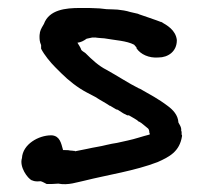

<svg xmlns="http://www.w3.org/2000/svg" viewBox="-20 -478 511 481"><path d="M35 -82C28 -60 49 -31 60 -26H61C70 -22 78 -24 82 -24C86 -23 93 -19 97 -17H99C108 -17 115 -17 126 -18C151 -13 174 -22 190 -25C250 -40 318 -50 375 -72C404 -85 430 -98 436 -137V-139L435 -141V-148L434 -150V-155C433 -162 430 -165 427 -171C426 -190 413 -203 401 -212C376 -231 356 -241 330 -256H329C301 -270 276 -287 247 -303C227 -313 210 -329 194 -345C192 -347 183 -351 183 -355C181 -360 177 -366 174 -371C183 -372 190 -376 197 -381L211 -384H220C221 -384 223 -383 228 -383C232 -383 234 -382 241 -382C269 -377 297 -376 316 -366C318 -364 320 -361 322 -359V-357C332 -342 353 -332 377 -334C401 -334 423 -349 423 -377V-378C420 -403 398 -415 384 -423H383C379 -425 329 -442 329 -442C327 -443 325 -444 319 -445L306 -448C297 -451 284 -453 274 -454H273C267 -454 259 -455 247 -455C241 -456 235 -456 229 -457H228C221 -457 212 -458 203 -458H180C145 -458 103 -454 90 -418C88 -414 82 -406 80 -397V-395C80 -395 79 -393 79 -388C79 -380 79 -374 83 -365V-356C91 -340 107 -321 118 -310L133 -295C152 -276 175 -258 198 -246L219 -235C231 -227 245 -220 255 -213H256L271 -204L275 -203L289 -194L299 -189H303C311 -184 322 -179 328 -173H329C335 -170 342 -163 351 -156C353 -154 354 -150 354 -148V-146L355 -144V-141C335 -136 319 -130 300 -126L273 -120C265 -119 256 -117 247 -115C232 -111 215 -109 198 -105L168 -99L167 -100H165C164 -100 160 -101 155 -101C152 -102 145 -102 142 -102H138C133 -120 130 -137 110 -139H108C77 -139 37 -117 35 -82Z"/></svg>

Font: Scribbler
Style: ExBd
Weight: 800
Designer: Mew Too
Foundry: Cannot Into Space Fonts
Version: Version 1.001